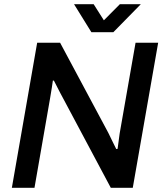

<svg xmlns="http://www.w3.org/2000/svg" viewBox="-20 -888 774 908"><path d="M646 -868.2 516.1 -735.8H412.1L330.1 -868.2H422.9L471.2 -792L546.9 -868.2ZM36.1 0 155.8 -686H264.2L492.2 -259.8Q497.1 -249.5 511.2 -220.7Q525.4 -191.9 529.8 -183.1L536.1 -184.1Q545.9 -255.9 545.9 -256.8L621.1 -686H728L607.9 0H503.9L282.2 -416Q273.4 -431.2 234.9 -506.8H230Q227.1 -483.4 216.8 -422.9L143.1 0Z"/></svg>

Font: Archivo Medium
Style: Italic
Weight: 500
Italic angle: -10°
Designer: Hector Gatti
Foundry: Omnibus-Type
Version: Version 2.001